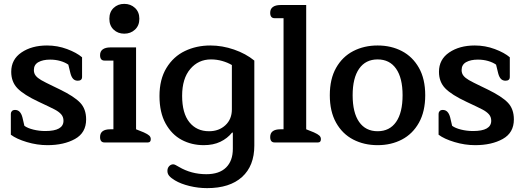

<svg xmlns="http://www.w3.org/2000/svg" viewBox="-20 -736 2711 992"><path d="M36 -40V-148Q36 -156 41.5 -162Q47 -168 58 -168Q86 -168 96 -129L106 -86Q122 -74 152 -66.5Q182 -59 214 -59Q308 -59 308 -112Q308 -132 296 -145.5Q284 -159 263 -170Q242 -181 180 -210Q103 -246 70.5 -279.5Q38 -313 38 -365Q38 -429 91 -465Q144 -501 223 -501Q277 -501 326.5 -482.5Q376 -464 404 -440V-337Q404 -329 398.5 -324Q393 -319 382 -319Q367 -319 358 -328.5Q349 -338 344 -357L333 -402Q316 -414 291.5 -421Q267 -428 239 -428Q202 -428 178.5 -415Q155 -402 155 -374Q155 -357 164.5 -345Q174 -333 193 -322Q212 -311 256 -290L289 -274Q363 -238 394 -205.5Q425 -173 425 -119Q425 -50 367.5 -18Q310 14 225 14Q172 14 118.5 -2Q65 -18 36 -40Z M545 -639Q545 -674 567 -695Q589 -716 622 -716Q655 -716 677.5 -695Q700 -674 700 -639Q700 -604 677.5 -583Q655 -562 622 -562Q589 -562 567 -583Q545 -604 545 -639ZM520 0Q497 0 497 -28Q497 -68 550 -68H566V-423H520Q497 -423 497 -451Q497 -471 511 -481Q525 -491 550 -491H683V-68L723 -52Q743 -43 751 -35.5Q759 -28 759 -17Q759 0 744 0Z M884 196Q864 184 854.5 173Q845 162 845 147Q845 132 854 122.5Q863 113 875 113Q880 113 887 116.5Q894 120 904 126Q968 164 1046 164Q1113 164 1148 129.5Q1183 95 1183 33V-51H1179Q1155 -21 1118.5 -3.5Q1082 14 1033 14Q970 14 918.5 -13.5Q867 -41 835.5 -98Q804 -155 804 -240Q804 -326 840 -385Q876 -444 935.5 -472.5Q995 -501 1067 -501Q1128 -501 1189 -480Q1250 -459 1294 -423V16Q1294 121 1230.5 178.5Q1167 236 1050 236Q1004 236 959 225Q914 214 884 196ZM1178 -171V-400Q1156 -413 1128 -421Q1100 -429 1070 -429Q1005 -429 963 -379.5Q921 -330 921 -241Q921 -151 958.5 -104.5Q996 -58 1060 -58Q1111 -58 1144.5 -89Q1178 -120 1178 -171Z M1399 0Q1376 0 1376 -28Q1376 -68 1429 -68H1445V-642H1399Q1376 -642 1376 -670Q1376 -690 1390 -700Q1404 -710 1429 -710H1562V-68L1602 -52Q1622 -43 1630 -35.5Q1638 -28 1638 -17Q1638 0 1623 0Z M1684 -244Q1684 -328 1716.5 -385.5Q1749 -443 1805 -472Q1861 -501 1931 -501Q2001 -501 2056.5 -472Q2112 -443 2144.5 -385.5Q2177 -328 2177 -244Q2177 -160 2144.5 -102Q2112 -44 2056.5 -15Q2001 14 1931 14Q1861 14 1805 -15Q1749 -44 1716.5 -102Q1684 -160 1684 -244ZM2060 -244Q2060 -333 2026.5 -381Q1993 -429 1931 -429Q1869 -429 1835.5 -381Q1802 -333 1802 -244Q1802 -154 1835.5 -106Q1869 -58 1931 -58Q1993 -58 2026.5 -106Q2060 -154 2060 -244Z M2246 -40V-148Q2246 -156 2251.5 -162Q2257 -168 2268 -168Q2296 -168 2306 -129L2316 -86Q2332 -74 2362 -66.5Q2392 -59 2424 -59Q2518 -59 2518 -112Q2518 -132 2506 -145.5Q2494 -159 2473 -170Q2452 -181 2390 -210Q2313 -246 2280.5 -279.5Q2248 -313 2248 -365Q2248 -429 2301 -465Q2354 -501 2433 -501Q2487 -501 2536.5 -482.5Q2586 -464 2614 -440V-337Q2614 -329 2608.5 -324Q2603 -319 2592 -319Q2577 -319 2568 -328.5Q2559 -338 2554 -357L2543 -402Q2526 -414 2501.5 -421Q2477 -428 2449 -428Q2412 -428 2388.5 -415Q2365 -402 2365 -374Q2365 -357 2374.5 -345Q2384 -333 2403 -322Q2422 -311 2466 -290L2499 -274Q2573 -238 2604 -205.5Q2635 -173 2635 -119Q2635 -50 2577.5 -18Q2520 14 2435 14Q2382 14 2328.5 -2Q2275 -18 2246 -40Z"/></svg>

Font: Maitree Semibold
Style: Regular
Weight: 600
Designer: CadsonDemak Team
Foundry: CadsonDemak
Version: Version 1.010